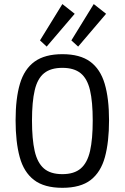

<svg xmlns="http://www.w3.org/2000/svg" viewBox="-20 -898 601 926"><path d="M280.8 7.8Q193.4 7.8 144 -30Q94.7 -67.9 75 -140.6Q55.2 -213.4 55.2 -317.9Q55.2 -423.3 76.2 -494.1Q97.2 -564.9 146.7 -600.8Q196.3 -636.7 280.8 -636.7Q365.7 -636.7 414.8 -600.8Q463.9 -564.9 484.9 -494.1Q505.9 -423.3 505.9 -317.9Q505.9 -213.4 486.1 -140.6Q466.3 -67.9 417.5 -30Q368.7 7.8 280.8 7.8ZM280.8 -58.1Q337.4 -58.1 369.4 -85.4Q401.4 -112.8 414.3 -169.9Q427.2 -227.1 427.2 -316.4Q427.2 -407.2 414.1 -463.1Q400.9 -519 368.9 -544.9Q336.9 -570.8 280.8 -570.8Q224.6 -570.8 192.6 -544.9Q160.6 -519 147.5 -463.1Q134.3 -407.2 134.3 -316.4Q134.3 -227.1 147.2 -169.9Q160.2 -112.8 191.9 -85.4Q223.6 -58.1 280.8 -58.1ZM356.9 -673.3 324.2 -703.1 432.1 -878.4 491.7 -831.5ZM205.1 -673.3 172.9 -703.1 280.8 -878.4 340.3 -831.5Z"/></svg>

Font: Anaheim Medium
Style: Regular
Weight: 500
Version: Version 2.001